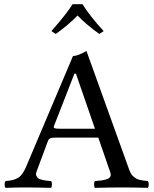

<svg xmlns="http://www.w3.org/2000/svg" viewBox="-20 -904 743 926"><path d="M265.1 -283.2H438L346.2 -548.8H338.9L240.2 -295.9Q237.3 -288.6 242.9 -285.9Q248.5 -283.2 265.1 -283.2ZM210.9 -223.1 157.2 -79.1Q154.3 -71.8 153.8 -65.4Q153.3 -59.1 156 -54.7Q158.7 -50.3 161.9 -46.6Q165 -43 171.4 -40.5Q177.7 -38.1 183.1 -36.6Q188.5 -35.2 197 -33.9Q205.6 -32.7 211.2 -32Q216.8 -31.2 226.1 -30.8Q230.5 -26.4 230.5 -14.4Q230.5 -2.4 226.1 2Q151.9 0 97.2 0Q62.5 0 6.8 2Q2.4 -2.4 2.4 -14.4Q2.4 -26.4 6.8 -30.8Q45.4 -33.2 67.4 -46.4Q89.4 -59.6 106.9 -102.1L332 -633.8Q355 -633.8 397 -658.2L603 -85.9Q607.4 -74.2 612.5 -65.4Q617.7 -56.6 625.5 -50.8Q633.3 -44.9 639.2 -41.5Q645 -38.1 656.5 -35.9Q668 -33.7 673.6 -33Q679.2 -32.2 692.9 -30.8Q697.3 -26.4 697.3 -14.4Q697.3 -2.4 692.9 2Q620.6 0 575.2 0Q512.2 0 438 2Q433.6 -2.4 433.6 -14.4Q433.6 -26.4 438 -30.8Q458 -32.2 470.2 -33.9Q482.4 -35.6 495.1 -39.8Q507.8 -43.9 512 -52Q516.1 -60.1 512.2 -71.8L454.1 -240.2H246.1Q228.5 -240.2 221.7 -236.8Q214.8 -233.4 210.9 -223.1ZM249 -740.2 228 -753.9Q301.3 -837.4 330.1 -883.8H377.9Q412.1 -828.1 480 -753.9L459 -740.2Q397.9 -783.7 354 -829.1Q312 -785.2 249 -740.2Z"/></svg>

Font: Common Serif News
Style: Regular
Weight: 450
Designer: Philipp H. Poll, Khaled Hosny
Foundry: Stefan Peev, Context Ltd.
Version: Version 1.026